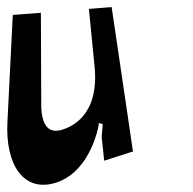

<svg xmlns="http://www.w3.org/2000/svg" viewBox="-41 -564 543 540"><path d="M-20 -223C-27 -100 26 -20 119 -51C198 -78 227 -169 235 -204C237 -213 237 -218 237 -218L248 -215L245 -179L252 -112L333 -138L273 -544L209 -539L225 -377C239 -235 155 -205 130 -198C94 -189 76 -214 75 -266L74 -528L-5 -522Z"/></svg>

Font: Charger Slice
Style: Regular
Weight: 400
Designer: Jasper
Foundry: Cannot Into Space Fonts
Version: Version 1.1